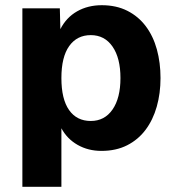

<svg xmlns="http://www.w3.org/2000/svg" viewBox="-20 -568 676 738"><path d="M66 150V-536H210L212 -456Q235 -501 276.5 -524.5Q318 -548 371 -548Q427 -548 469.5 -526.5Q512 -505 540.5 -467Q569 -429 583 -378Q597 -327 597 -268Q597 -209 582.5 -158Q568 -107 539.5 -69Q511 -31 468.5 -9.5Q426 12 370 12Q319 12 278.5 -11Q238 -34 216 -75V150ZM329 -103Q382 -103 412.5 -147Q443 -191 443 -268Q443 -345 412.5 -389Q382 -433 329 -433Q276 -433 246 -391Q216 -349 216 -268Q216 -187 245.5 -145Q275 -103 329 -103Z"/></svg>

Font: Geist
Style: Bold
Weight: 400
Designer: Basement.studio, Andrés Briganti, Mateo Zaragoza
Foundry: Basement.studio, Vercel, Andrés Briganti, Guido Ferreyra, Mateo Zaragoza
Version: Version 1.401